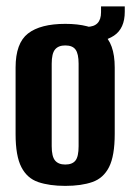

<svg xmlns="http://www.w3.org/2000/svg" viewBox="-20 -579 414 606"><path d="M186 7.7Q135.9 7.7 100.7 -4.3Q65.5 -16.3 47.4 -51.6Q29.2 -86.9 29.2 -155.7V-365.9Q29.2 -442.7 68.3 -473.2Q107.5 -503.7 186 -503.7Q264.5 -503.7 303.3 -473.5Q342.1 -443.4 342.1 -365.9V-156.4Q342.1 -87.2 324.3 -51.9Q306.5 -16.6 271.6 -4.5Q236.8 7.7 186 7.7ZM186 -59.7Q208.3 -59.7 218.2 -72.3Q228.1 -84.8 228.1 -117.7V-377.9Q228.1 -409.2 218.5 -422.4Q209 -435.6 186 -435.6Q164.4 -435.6 153.8 -422.9Q143.2 -410.2 143.2 -377.9V-117.7Q143.2 -85.1 153.8 -72.4Q164.4 -59.7 186 -59.7ZM238.1 -443.9 236.9 -494.3H254Q298.9 -494.3 298.9 -540.4V-558.8H373.8V-542Q373.8 -489.1 339.6 -466.4Q305.5 -443.6 238.1 -443.9Z"/></svg>

Font: Alumni Sans SC Thin
Style: Regular
Weight: 100
Designer: Robert E. Leuschke
Foundry: Robert E. Leuschke
Version: Version 1.018